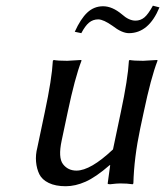

<svg xmlns="http://www.w3.org/2000/svg" viewBox="-20 -642 578 672"><path d="M454.1 -569.8Q471.7 -569.8 485.1 -580.8Q498.5 -591.8 515.1 -622.1L538.1 -616.2Q501 -526.4 431.6 -525.9Q406.7 -525.9 373.5 -551.8Q342.3 -573.7 324.2 -574.2Q305.2 -574.2 291.5 -562.7Q277.8 -551.3 264.6 -525.9L241.7 -530.8Q262.2 -576.2 285.6 -598.1Q309.1 -620.1 340.8 -620.1Q373 -620.1 406.7 -591.8Q431.2 -569.8 454.1 -569.8ZM363.8 -64Q315.4 -22 279.5 -6.1Q243.7 9.8 210 9.8Q174.3 9.8 150.6 -1.7Q127 -13.2 117.7 -32.2Q108.4 -51.3 106.2 -75.7Q104 -100.1 110.8 -126L136.7 -249Q161.6 -365.7 165 -429.2L168 -432.1Q181.6 -429.2 215.3 -429.2L264.6 -432.1L265.1 -429.2Q242.2 -370.1 216.8 -249L195.8 -149.9Q183.1 -90.3 200.4 -67.6Q217.8 -44.9 247.6 -44.9Q296.9 -44.9 375.5 -119.1L402.8 -249Q427.7 -365.7 431.2 -429.2L433.6 -432.1Q447.3 -429.2 481 -429.2L530.8 -432.1L531.2 -429.2Q508.3 -370.1 482.9 -249L470.7 -191.9Q449.2 -90.3 446.8 0L444.3 2.9Q425.3 0 400.4 0Q389.6 0 365.2 2.9Q356.4 2.9 356.9 0L365.7 -64Z"/></svg>

Font: Linux Biolinum
Style: Italic
Weight: 400
Italic angle: -12°
Designer: Philipp H. Poll
Foundry: Philipp H. Poll
Version: Version 1.1.3 ; ttfautohint (v0.9)